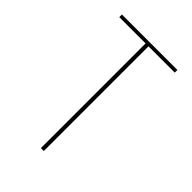

<svg xmlns="http://www.w3.org/2000/svg" viewBox="-215 -832 930 930"><g transform="rotate(45 250.0 -367.5)"><path d="M240 0V-717H60V-735H440V-717H260V0Z"/></g></svg>

Font: Iosevka SS04 Thin
Style: Regular
Weight: 100
Monospace: yes
Designer: Belleve Invis
Foundry: Belleve Invis
Version: Version 19.0.0; ttfautohint (v1.8.4)